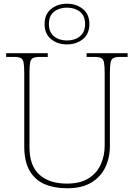

<svg xmlns="http://www.w3.org/2000/svg" viewBox="-20 -999 719 1029"><path d="M340 10Q271 10 219.5 -12Q168 -34 139 -83.5Q110 -133 110 -214V-606Q110 -645 106.5 -663.5Q103 -682 91 -688Q79 -694 54 -694H13V-714H236V-694H194Q169 -694 157 -688Q145 -682 141.5 -663.5Q138 -645 138 -606V-210Q138 -110 191.5 -62.5Q245 -15 338 -15Q409 -15 453.5 -42.5Q498 -70 519.5 -116.5Q541 -163 541 -219V-606Q541 -645 537.5 -663.5Q534 -682 522 -688Q510 -694 485 -694H444V-714H664V-694H625Q600 -694 588 -688Q576 -682 572.5 -663.5Q569 -645 569 -606V-218Q569 -153 544 -101.5Q519 -50 468.5 -20Q418 10 340 10ZM339 -761Q289 -761 254 -789Q219 -817 219 -870Q219 -923 254 -951Q289 -979 339 -979Q389 -979 424 -951Q459 -923 459 -870Q459 -817 424 -789Q389 -761 339 -761ZM339 -782Q381 -782 408.5 -804.5Q436 -827 436 -870Q436 -914 408.5 -936Q381 -958 339 -958Q297 -958 269.5 -936Q242 -914 242 -870Q242 -827 269.5 -804.5Q297 -782 339 -782Z"/></svg>

Font: Noto Serif Telugu Thin
Style: Regular
Weight: 100
Designer: Jelle Bosma - Monotype Design Team
Foundry: Monotype Imaging Inc.
Version: Version 2.005; ttfautohint (v1.8.4.7-5d5b)